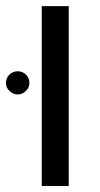

<svg xmlns="http://www.w3.org/2000/svg" viewBox="-54 -619 334 639"><path d="M85 -598.6Q107.4 -598.6 174.8 -598.6Q174.8 -449.2 174.8 0Q152.3 0 85 0Q85 -15.6 85 -37.1Q85 -140.6 85 -375Q85 -430.7 85 -598.6ZM-34.2 -342.8Q-34.2 -359.4 -22.5 -371.1Q-10.7 -381.8 4.9 -381.8Q20.5 -381.8 32.2 -371.1Q43.9 -359.4 43.9 -342.8Q43.9 -327.1 32.2 -316.4Q20.5 -304.7 4.9 -304.7Q-10.7 -304.7 -22.5 -316.4Q-34.2 -327.1 -34.2 -342.8Z"/></svg>

Font: Noto Sans Hebrew DECATHLON 
Style: Regular
Weight: 400
Designer: Monotype Design team
Version: Version 1.03 uh